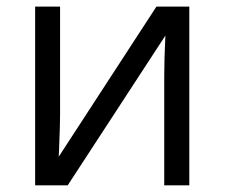

<svg xmlns="http://www.w3.org/2000/svg" viewBox="-20 -556 680 576"><path d="M85.4 -536.1H160.2V-209.5Q160.2 -183.6 157.2 -106.4L156.2 -85.9L449.2 -536.1H547.9V0H472.7V-327.1Q472.7 -374 476.1 -449.2L183.1 0H85.4Z"/></svg>

Font: Viking Open Sans
Style: Regular
Weight: 400
Foundry: Ascender Corporation
Version: Version 2.001